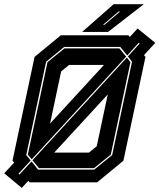

<svg xmlns="http://www.w3.org/2000/svg" viewBox="-32 -868 759 914"><path d="M71.5 26.5 -12 -43 35.5 -94 27.5 -103 132.5 -597 257.5 -700H579.5L586 -692L623 -732.5L707 -664L653.5 -605.5L660.5 -597L555.5 -103L430.5 0H108.5L103 -7.5ZM226 -141.5H391.5L428.5 -172L481 -418.5ZM153.5 -67.5 122.5 -105 572 -594 589 -572 495.5 -132 415.5 -67.5ZM60.5 -37 118 -99.5 149.5 -60.5H416.5L502 -130L596.5 -574L577 -599.5L633 -661L628.5 -664.5L573.5 -604L540.5 -644.5H273.5L187.5 -574L93 -130L114 -104L56 -41ZM119 -109.5 100.5 -132 194 -572 274.5 -637.5H536.5L568.5 -598.5ZM206.5 -280 463 -559H297L259 -528ZM359 -716 509 -848H652.5L482.5 -716ZM458.5 -750H465.5L539.5 -813H532Z"/></svg>

Font: Tourney Thin ExtraBold
Style: Italic
Weight: 800
Italic angle: -12°
Version: Version 1.015